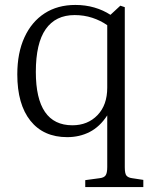

<svg xmlns="http://www.w3.org/2000/svg" viewBox="-20 -541 618 777"><path d="M325 216V188L384 180Q401 178 407.5 168.5Q414 159 414 135V-72V-74Q384 -28 343 -7Q302 14 252 14Q156 14 103 -52.5Q50 -119 50 -240Q50 -327 79 -390Q108 -453 160.5 -487Q213 -521 285 -521Q326 -521 362 -510.5Q398 -500 427 -481L467 -518L485 -512V136Q485 162 492 170Q499 178 514 180L560 187V216ZM273 -34Q335 -34 374.5 -75Q414 -116 414 -186V-439Q387 -458 353.5 -469Q320 -480 282 -480Q205 -480 165 -423Q125 -366 125 -250Q125 -34 273 -34Z"/></svg>

Font: Literata 36pt Light
Style: Regular
Weight: 300
Designer: Latin by Veronika Burian and Jose Scaglione. Greek by Irene Vlachou. Cyrillic by Vera Evstafieva.
Foundry: TypeTogether
Version: Version 3.002